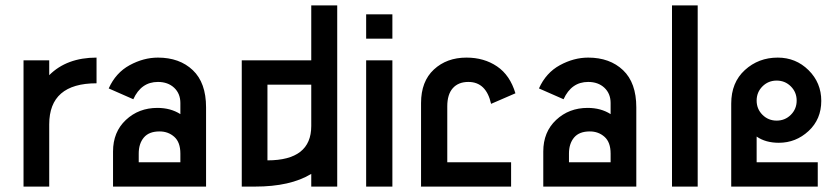

<svg xmlns="http://www.w3.org/2000/svg" viewBox="-20 -690 3104 710"><path d="M162 -467V-412Q227 -477 337 -477V-382Q162 -382 162 -230V0H67V-467Z M564 -477Q644 -477 693 -430.5Q742 -384 742 -293V0H398V-130Q398 -202 445.5 -246.5Q493 -291 562 -291Q611 -291 647 -268V-309Q647 -344 624 -365.5Q601 -387 564 -387Q502 -387 473 -323L382 -363Q408 -421 459.5 -449Q511 -477 564 -477ZM493 -122V-90H647V-122Q647 -164 624.5 -184Q602 -204 570 -204Q531 -204 512 -181.5Q493 -159 493 -122Z M1131 -467V-670H1227V0H1131V-47Q1054 0 923 0H874V-467ZM1131 -224V-377H969V-97Q1131 -97 1131 -224Z M1334 -547V-637H1431V-547ZM1431 0H1334V-467H1431Z M1634 -297V-90H1870V0H1536L1537 -1V-309Q1537 -389 1584.5 -433Q1632 -477 1705 -477Q1770 -477 1818 -444.5Q1866 -412 1886 -345L1796 -306Q1778 -387 1712 -387Q1675 -387 1654.5 -364Q1634 -341 1634 -297Z M2155 -477Q2235 -477 2284 -430.5Q2333 -384 2333 -293V0H1989V-130Q1989 -202 2036.5 -246.5Q2084 -291 2153 -291Q2202 -291 2238 -268V-309Q2238 -344 2215 -365.5Q2192 -387 2155 -387Q2093 -387 2064 -323L1973 -363Q1999 -421 2050.5 -449Q2102 -477 2155 -477ZM2084 -122V-90H2238V-122Q2238 -164 2215.5 -184Q2193 -204 2161 -204Q2122 -204 2103 -181.5Q2084 -159 2084 -122Z M2560 0H2465V-670H2560Z M2778 -185V-90H3004V0H2684V-307Q2684 -385 2734.5 -431Q2785 -477 2856 -477Q2923 -477 2970 -430.5Q3017 -384 3017 -317Q3017 -249 2970 -205.5Q2923 -162 2860 -162Q2811 -162 2778 -185ZM2904.5 -370.5Q2883 -392 2852 -392Q2821 -392 2799.5 -370.5Q2778 -349 2778 -318Q2778 -287 2799.5 -265.5Q2821 -244 2852 -244Q2883 -244 2904.5 -265.5Q2926 -287 2926 -318Q2926 -349 2904.5 -370.5Z"/></svg>

Font: Gulax
Style: Regular
Weight: 400
Designer: Morgan Gilbert
Foundry: VTF
Version: Version 1.001;hotconv 1.0.109;makeotfexe 2.5.65596